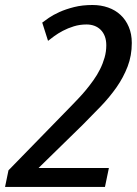

<svg xmlns="http://www.w3.org/2000/svg" viewBox="-60 -741 542 761"><path d="M283.2 -644Q256.3 -644 232.7 -636.7Q209 -629.4 189.2 -618.9Q169.4 -608.4 154.5 -597.4Q139.6 -586.4 130.4 -579.1L107.4 -651.4Q116.7 -658.7 133.8 -670.4Q150.9 -682.1 175.8 -693.4Q200.7 -704.6 233.4 -712.9Q266.1 -721.2 306.6 -721.2Q339.8 -721.2 368.4 -711.2Q397 -701.2 417.7 -681.9Q438.5 -662.6 450.4 -634.5Q462.4 -606.4 462.4 -570.8Q462.4 -520.5 445.8 -477.3Q429.2 -434.1 401.9 -395Q374.5 -356 339.6 -319.6Q304.7 -283.2 268.1 -246.6L92.8 -75.2H371.6L356 0H-40L-26.4 -65.9L224.1 -322.8Q235.8 -335 250.7 -350.6Q265.6 -366.2 280.8 -384.5Q295.9 -402.8 310.5 -423.3Q325.2 -443.8 336.4 -466.3Q347.7 -488.8 354.5 -512.7Q361.3 -536.6 361.3 -561.5Q361.3 -581.5 355.5 -596.9Q349.6 -612.3 339.1 -622.8Q328.6 -633.3 314.2 -638.7Q299.8 -644 283.2 -644Z"/></svg>

Font: Ufes Sans
Style: Italic
Weight: 400
Designer: Ricardo Esteves & Filipe Motta
Foundry: ProDesignUfes - Ricardo Esteves, Filipe Motta
Version: Version 2.0